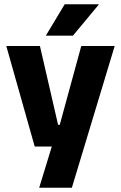

<svg xmlns="http://www.w3.org/2000/svg" viewBox="-20 -707 566 899"><path d="M332 -122.5 250 -87 360.5 -491.5H517L316.5 172H163.5L240 -78L312 -21H142.5L9.5 -491.5H167L252 -122.5ZM283 -687H442V-685L321.5 -540H195.5V-541.5Z"/></svg>

Font: Anek Telugu Medium
Style: Bold
Weight: 700
Version: Version 1.003